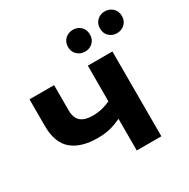

<svg xmlns="http://www.w3.org/2000/svg" viewBox="-168 -903 1038 1055"><g transform="rotate(-30 351.0 -375.0)"><path d="M403 0V-201Q375 -187 341 -177Q301 -166 253 -166Q147 -166 90 -214.5Q33 -263 33 -369V-538H189V-379Q189 -329 215 -307.5Q241 -286 289 -286Q322 -286 354 -294Q380 -301 403 -312V-538H559V0ZM632 -612Q603 -612 583 -631Q563 -650 563 -681Q563 -712 583 -731Q603 -750 632 -750Q661 -750 681.5 -731Q702 -712 702 -681Q702 -650 681.5 -631Q661 -612 632 -612ZM430 -612Q401 -612 380.5 -631Q360 -650 360 -681Q360 -712 380.5 -731Q401 -750 430 -750Q459 -750 479 -731Q499 -712 499 -681Q499 -650 479 -631Q459 -612 430 -612Z"/></g></svg>

Font: Montserrat Z
Style: Bold
Weight: 700
Designer: Julieta Ulanovsky
Foundry: Julieta Ulanovsky
Version: Version 8.000